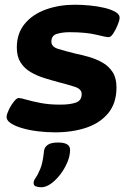

<svg xmlns="http://www.w3.org/2000/svg" viewBox="-20 -551 556 811"><path d="M212 8Q176 8 139.5 3.5Q103 -1 72.5 -10Q42 -19 24 -31.5Q6 -44 8 -60Q10 -73 19 -91Q28 -109 39.5 -123Q51 -137 59 -137Q68 -137 91.5 -130Q115 -123 151.5 -116Q188 -109 234 -109Q275 -109 300 -117.5Q325 -126 325 -154Q325 -175 295.5 -184.5Q266 -194 227 -204Q197 -212 166.5 -221.5Q136 -231 109.5 -246.5Q83 -262 67 -287Q51 -312 51 -350Q51 -410 84.5 -450.5Q118 -491 174 -511Q230 -531 296 -531Q324 -531 357.5 -528Q391 -525 420.5 -518Q450 -511 468.5 -500Q487 -489 485 -473Q484 -462 476 -443Q468 -424 458 -409Q448 -394 439 -394Q429 -394 386 -404.5Q343 -415 274 -415Q244 -415 220.5 -408Q197 -401 197 -375Q197 -353 227 -344Q257 -335 297 -325Q327 -319 357.5 -310Q388 -301 414 -286Q440 -271 456 -246Q472 -221 472 -182Q472 -116 438 -74Q404 -32 345.5 -12Q287 8 212 8ZM154 240Q142 240 132 236.5Q122 233 122 222Q122 212 131 199.5Q140 187 150.5 161.5Q161 136 166 86Q168 71 181.5 61Q195 51 226 51Q276 51 276 82Q276 107 264.5 134.5Q253 162 234.5 186Q216 210 195 225Q174 240 154 240Z"/></svg>

Font: Asap Expanded Expanded Regular
Style: Bold Italic
Weight: 700
Width: 7
Italic angle: -6°
Designer: Pablo Cosgaya
Foundry: Omnibus-Type
Version: Version 3.001; ttfautohint (v1.8.4.7-5d5b)